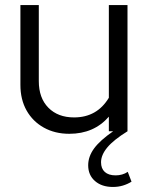

<svg xmlns="http://www.w3.org/2000/svg" viewBox="-20 -521 589 762"><path d="M428 221Q384 221 357 197.5Q330 174 330 135Q330 100 353.5 68Q377 36 429 0H412V-58Q353 10 255 10Q198 10 154 -14.5Q110 -39 85.5 -82.5Q61 -126 61 -184V-501H134V-199Q134 -132 172 -93.5Q210 -55 274 -55Q365 -55 412 -133V-501H486V0Q431 34 406 64Q381 94 381 123Q381 148 396 161.5Q411 175 439 175Q452 175 464.5 171.5Q477 168 487 161L502 200Q486 210 467.5 215.5Q449 221 428 221Z"/></svg>

Font: Red Hat Display VF
Style: Regular
Weight: 300
Designer: Pentagram, MCKL
Foundry: Pentagram, MCKL
Version: Version 1.023